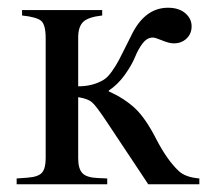

<svg xmlns="http://www.w3.org/2000/svg" viewBox="-20 -476 543 496"><path d="M495 0H363L254 -164Q228 -203 217.5 -212Q207 -221 182 -225V-67Q182 -40 193 -28.5Q204 -17 234 -16L257 -15V0H23V-15L51 -17Q79 -19 88.5 -30Q98 -41 98 -67V-377Q98 -412 86.5 -422Q75 -432 37 -436V-450H244V-436Q208 -432 195 -419.5Q182 -407 182 -379V-253Q220 -253 248 -270Q258 -276 269 -291.5Q280 -307 287 -320.5Q294 -334 306 -358Q318 -382 323 -392Q357 -456 414 -456Q442 -456 458.5 -442Q475 -428 475 -408Q475 -389 462 -376.5Q449 -364 429 -364Q417 -364 399 -371.5Q381 -379 375 -379Q360 -379 348.5 -364Q337 -349 329 -329Q321 -309 303 -283.5Q285 -258 261 -242V-240Q301 -222 328.5 -196.5Q356 -171 384 -116Q412 -62 442 -34Q459 -18 495 -15Z"/></svg>

Font: STIX
Style: Regular
Weight: 400
Designer: MicroPress Inc., with final additions and corrections provided by Coen Hoffman, Elsevier (retired)
Version: Version 1.1.1